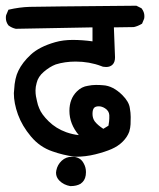

<svg xmlns="http://www.w3.org/2000/svg" viewBox="-26 -586 546 658"><path d="M166 5.9Q166 2 167 -2Q170.9 -21.5 185.5 -35.2Q200.2 -48.8 220.7 -48.8Q249 -48.8 260.7 -26.4Q268.6 -12.7 268.6 3.9Q268.6 26.4 256.8 38.1L250 43.9Q236.3 51.8 215.8 51.8H214.8Q192.4 47.9 177.7 33.2Q166 21.5 166 5.9ZM244.1 -123Q211.9 -161.1 211.9 -206.1Q211.9 -247.1 237.3 -272.5Q253.9 -289.1 275.4 -292Q289.1 -294.9 302.7 -294.9Q316.4 -294.9 327.1 -293.9Q361.3 -292 393.6 -259.8Q416 -237.3 418.9 -215.8Q421.9 -199.2 421.9 -185.1Q421.9 -170.9 421.4 -159.7Q420.9 -148.4 417 -134.8Q410.2 -116.2 394.5 -100.6Q378.9 -85 356.4 -75.2Q334 -65.4 300.8 -57.1Q267.6 -48.8 231.4 -48.8H230.5Q188.5 -54.7 153.3 -67.4Q110.4 -82 80.1 -118.2Q49.8 -154.3 35.6 -193.4Q21.5 -232.4 21.5 -266.6Q21.5 -272.5 22.5 -278.3Q24.4 -318.4 37.1 -343.8Q50.8 -372.1 79.1 -398.4Q108.4 -425.8 163.1 -441.4Q190.4 -449.2 223.1 -449.2Q255.9 -449.2 291 -444.3V-492.2L28.3 -487.3Q14.6 -490.2 2.9 -499Q-5.9 -510.7 -5.9 -524.4Q-5.9 -531.2 -4.9 -534.2L2.9 -552.7Q41 -561.5 75.7 -562.5Q110.4 -563.5 441.4 -566.4L459 -557.6Q468.8 -544.9 468.8 -531.2Q468.8 -524.4 467.8 -521.5L460.9 -504.9Q446.3 -496.1 432.6 -493.2L364.3 -492.2L368.2 -389.6Q368.2 -373 359.9 -364.7Q351.6 -356.4 337.9 -356.4Q327.1 -356.4 321.3 -359.4Q280.3 -375 233.4 -375Q196.3 -375 165 -365.2Q144.5 -357.4 124 -339.8Q104.5 -323.2 99.6 -301.8Q95.7 -288.1 95.7 -276.4Q95.7 -264.6 97.2 -256.3Q98.6 -248 100.6 -240.2Q103.5 -225.6 108.4 -214.8Q116.2 -194.3 141.1 -169.9Q166 -145.5 201.2 -132.8Q223.6 -125 244.1 -123ZM345.7 -155.3Q348.6 -171.9 348.6 -180.2Q348.6 -188.5 348.6 -191.4Q347.7 -206.1 334 -214.8Q323.2 -221.7 312.5 -221.7Q301.8 -221.7 296.9 -216.8Q291 -210.9 291 -195.8Q291 -180.7 298.8 -169.9Q308.6 -157.2 328.1 -144.5Z"/></svg>

Font: JasonHandwriting2
Style: SemiBold
Weight: 600
Version: Version 1.04.7